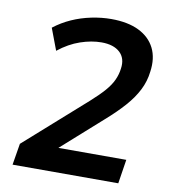

<svg xmlns="http://www.w3.org/2000/svg" viewBox="-81 -785 761 855"><g transform="rotate(10 300.0 -357.5)"><path d="M33 0 49 -97 324 -341Q362 -375 385 -401.5Q408 -428 419.5 -453.5Q431 -479 434 -505Q441 -552 412.5 -578.5Q384 -605 329 -605Q284 -605 234 -588Q184 -571 136 -533L99 -631Q135 -659 176.5 -677.5Q218 -696 264 -705.5Q310 -715 354 -715Q429 -715 479 -690.5Q529 -666 551.5 -621Q574 -576 565 -514Q560 -470 540 -430.5Q520 -391 485.5 -352Q451 -313 403 -271L221 -109H220H528L511 0Z"/></g></svg>

Font: Nunito Sans 7pt
Style: Bold Italic
Weight: 700
Italic angle: -9°
Version: Version 3.101;gftools[0.9.27]